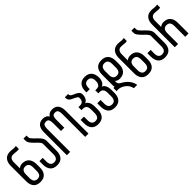

<svg xmlns="http://www.w3.org/2000/svg" viewBox="260 -1937 3172 3172"><g transform="rotate(-45 1846.0 -351.0)"><path d="M278 -254V-165C278 -133 271.3 -108.2 258 -90.5C244.7 -72.8 223.3 -64 194 -64C166 -64 145.2 -72.8 131.5 -90.5C117.8 -108.2 111 -133 111 -165V-254C111 -286 117.8 -310.8 131.5 -328.5C145.2 -346.2 166 -355 194 -355C223.3 -355 244.7 -346.2 258 -328.5C271.3 -310.8 278 -286 278 -254ZM194 -426C180.7 -426 166.2 -423.3 150.5 -418C134.8 -412.7 122 -404.7 112 -394V-535C112 -567 118.7 -591.8 132 -609.5C145.3 -627.2 166.3 -636 195 -636C209 -636 221.7 -635.3 233 -634C244.3 -632.7 255.2 -631.5 265.5 -630.5C275.8 -629.5 286 -629 296 -629C306 -629 316 -630.3 326 -633V-704C314 -701.3 302.7 -700 292 -700C280.7 -700 269.5 -700.5 258.5 -701.5C247.5 -702.5 236.8 -703.7 226.5 -705C216.2 -706.3 205.7 -707 195 -707C141 -707 100.7 -691.2 74 -659.5C47.3 -627.8 34 -585 34 -531V-169C34 -115 47.2 -72.3 73.5 -41C99.8 -9.7 140 6 194 6C248.7 6 289.3 -9.7 316 -41C342.7 -72.3 356 -115 356 -169V-250C356 -303.3 342.7 -346 316 -378C289.3 -410 248.7 -426 194 -426Z M572 -701H501C500.3 -693.7 500 -684 500 -672C500 -659.3 500.3 -649.3 501 -642C502.3 -627.3 507.5 -613 516.5 -599C525.5 -585 536.2 -571.2 548.5 -557.5C560.8 -543.8 574 -530.5 588 -517.5C602 -504.5 615 -491.8 627 -479.5C639 -467.2 648.8 -455.3 656.5 -444C664.2 -432.7 668 -421.7 668 -411V-165C668 -133 661.2 -108.2 647.5 -90.5C633.8 -72.8 612.7 -64 584 -64C556 -64 535.2 -72.8 521.5 -90.5C507.8 -108.2 501 -133 501 -165V-251H424V-169C424 -115.7 437.2 -73.2 463.5 -41.5C489.8 -9.8 530 6 584 6C638.7 6 679.3 -9.8 706 -41.5C732.7 -73.2 746 -115.7 746 -169V-407C746 -424.3 741.8 -441.2 733.5 -457.5C725.2 -473.8 714.7 -489.3 702 -504C689.3 -518.7 675.7 -532.8 661 -546.5L620 -586C607.3 -598.7 596.5 -610.8 587.5 -622.5C578.5 -634.2 573.7 -645.7 573 -657C572.3 -663 572 -669.7 572 -677Z M1173 -708C1147.7 -708 1125.8 -702.8 1107.5 -692.5C1089.2 -682.2 1075.3 -668.3 1066 -651C1057.3 -668.3 1043.8 -682.2 1025.5 -692.5C1007.2 -702.8 985.3 -708 960 -708C933.3 -708 910.7 -703.8 892 -695.5C873.3 -687.2 858.3 -675.3 847 -660C835.7 -644.7 827.3 -626.2 822 -604.5C816.7 -582.8 814 -558.7 814 -532V0H891V-536C891 -568 895.5 -592.8 904.5 -610.5C913.5 -628.2 932 -637 960 -637C988 -637 1006.3 -628.2 1015 -610.5C1023.7 -592.8 1028 -568 1028 -536V-351H1105V-536C1105 -568 1109.3 -592.8 1118 -610.5C1126.7 -628.2 1145 -637 1173 -637C1201 -637 1219.5 -628.2 1228.5 -610.5C1237.5 -592.8 1242 -568 1242 -536V0H1319V-532C1319 -558.7 1316.3 -582.8 1311 -604.5C1305.7 -626.2 1297.3 -644.7 1286 -660C1274.7 -675.3 1259.7 -687.2 1241 -695.5C1222.3 -703.8 1199.7 -708 1173 -708Z M1631 -393C1643.7 -395.7 1654.8 -401.2 1664.5 -409.5C1674.2 -417.8 1682.3 -427.8 1689 -439.5C1695.7 -451.2 1700.7 -464.2 1704 -478.5C1707.3 -492.8 1709 -507.7 1709 -523C1709 -548.3 1701.5 -568 1686.5 -582C1671.5 -596 1654.3 -607.3 1635 -616L1597 -632.5C1585 -637.5 1573.7 -643.7 1563 -651C1552.3 -658.3 1546 -668.3 1544 -681C1543.3 -682.3 1543 -683.7 1543 -685C1543 -685.7 1543.3 -686.7 1544 -688V-700H1467V-681C1468.3 -667 1471.3 -653.8 1476 -641.5C1480.7 -629.2 1492.3 -617.7 1511 -607C1514.3 -605 1519.2 -602.5 1525.5 -599.5L1546 -589.5L1567.5 -579L1584 -571C1598 -563.7 1609.3 -556.8 1618 -550.5C1626.7 -544.2 1631 -536.3 1631 -527V-520C1631 -488 1624.3 -464.3 1611 -449C1597.7 -433.7 1576.3 -426 1547 -426H1511V-355H1547C1576.3 -355 1597.7 -346.2 1611 -328.5C1624.3 -310.8 1631 -286 1631 -254V-165C1631 -133 1624.3 -108.2 1611 -90.5C1597.7 -72.8 1576.3 -64 1547 -64C1519 -64 1498.2 -72.8 1484.5 -90.5C1470.8 -108.2 1464 -133 1464 -165V-251H1387V-169C1387 -115.7 1400.2 -73.2 1426.5 -41.5C1452.8 -9.8 1493 6 1547 6C1601.7 6 1642.3 -9.8 1669 -41.5C1695.7 -73.2 1709 -115.7 1709 -169V-250C1709 -265.3 1707.3 -281 1704 -297C1700.7 -313 1695.7 -327.7 1689 -341C1682.3 -354.3 1674.2 -365.7 1664.5 -375C1654.8 -384.3 1643.7 -390.3 1631 -393Z M2098 -531C2098 -584.3 2084.5 -627 2057.5 -659C2030.5 -691 1990 -707 1936 -707C1882 -707 1841.8 -691 1815.5 -659C1789.2 -627 1776 -584.3 1776 -531V-504H1853V-535C1853 -567 1859.8 -591.8 1873.5 -609.5C1887.2 -627.2 1908 -636 1936 -636C1964.7 -636 1985.8 -627.2 1999.5 -609.5C2013.2 -591.8 2020 -567 2020 -535V-527C2020 -495 2013.2 -470.2 1999.5 -452.5C1985.8 -434.8 1964.7 -426 1936 -426H1904V-355H1936C1964.7 -355 1985.8 -346.2 1999.5 -328.5C2013.2 -310.8 2020 -286 2020 -254V-165C2020 -133 2013.2 -108.2 1999.5 -90.5C1985.8 -72.8 1964.7 -64 1936 -64C1908 -64 1887.2 -72.8 1873.5 -90.5C1859.8 -108.2 1853 -133 1853 -165V-251H1776V-169C1776 -115.7 1789.2 -73.2 1815.5 -41.5C1841.8 -9.8 1882 6 1936 6C1990.7 6 2031.3 -9.8 2058 -41.5C2084.7 -73.2 2098 -115.7 2098 -169V-250C2098 -265.3 2096.3 -281 2093 -297C2089.7 -313 2084.7 -327.7 2078 -341C2071.3 -354.3 2063.2 -365.7 2053.5 -375C2043.8 -384.3 2032.7 -390.3 2020 -393C2032.7 -395.7 2043.8 -401.5 2053.5 -410.5C2063.2 -419.5 2071.3 -430.3 2078 -443C2084.7 -455.7 2089.7 -469.7 2093 -485C2096.3 -500.3 2098 -515.7 2098 -531Z M2410 -536V-446C2410 -414 2403.2 -389.2 2389.5 -371.5C2375.8 -353.8 2354.7 -345 2326 -345C2298 -345 2277.2 -353.8 2263.5 -371.5C2249.8 -389.2 2243 -414 2243 -446V-536C2243 -568 2249.8 -592.8 2263.5 -610.5C2277.2 -628.2 2298 -637 2326 -637C2354.7 -637 2375.8 -628.2 2389.5 -610.5C2403.2 -592.8 2410 -568 2410 -536ZM2326 -708C2272 -708 2231.8 -692.2 2205.5 -660.5C2179.2 -628.8 2166 -586 2166 -532V-277C2166 -271 2166.5 -265.2 2167.5 -259.5C2168.5 -253.8 2169.7 -248 2171 -242C2167.7 -242 2164.7 -241.8 2162 -241.5C2159.3 -241.2 2156.3 -241 2153 -241H2143V-165C2147.7 -166.3 2153.7 -167.3 2161 -168C2165.7 -168.7 2170.7 -169 2176 -169H2185C2193.7 -168.3 2202.5 -167.2 2211.5 -165.5C2220.5 -163.8 2229 -161.7 2237 -159C2274.3 -144.3 2305.2 -124.3 2329.5 -99C2353.8 -73.7 2370.7 -40.7 2380 0H2458C2454 -20.7 2448 -40.5 2440 -59.5C2432 -78.5 2421.2 -97 2407.5 -115C2393.8 -133 2377 -150.3 2357 -167C2337 -183.7 2313 -199.7 2285 -215C2271.7 -221.7 2261.3 -230.3 2254 -241C2246.7 -251.7 2243 -263.7 2243 -277V-307C2253 -295.7 2265.3 -287.3 2280 -282C2294.7 -276.7 2310 -274 2326 -274C2380.7 -274 2421.3 -290 2448 -322C2474.7 -354 2488 -396.7 2488 -450V-532C2488 -586 2474.7 -628.8 2448 -660.5C2421.3 -692.2 2380.7 -708 2326 -708Z M2800 -254V-165C2800 -133 2793.3 -108.2 2780 -90.5C2766.7 -72.8 2745.3 -64 2716 -64C2688 -64 2667.2 -72.8 2653.5 -90.5C2639.8 -108.2 2633 -133 2633 -165V-254C2633 -286 2639.8 -310.8 2653.5 -328.5C2667.2 -346.2 2688 -355 2716 -355C2745.3 -355 2766.7 -346.2 2780 -328.5C2793.3 -310.8 2800 -286 2800 -254ZM2716 -426C2702.7 -426 2688.2 -423.3 2672.5 -418C2656.8 -412.7 2644 -404.7 2634 -394V-535C2634 -567 2640.7 -591.8 2654 -609.5C2667.3 -627.2 2688.3 -636 2717 -636C2731 -636 2743.7 -635.3 2755 -634C2766.3 -632.7 2777.2 -631.5 2787.5 -630.5C2797.8 -629.5 2808 -629 2818 -629C2828 -629 2838 -630.3 2848 -633V-704C2836 -701.3 2824.7 -700 2814 -700C2802.7 -700 2791.5 -700.5 2780.5 -701.5C2769.5 -702.5 2758.8 -703.7 2748.5 -705C2738.2 -706.3 2727.7 -707 2717 -707C2663 -707 2622.7 -691.2 2596 -659.5C2569.3 -627.8 2556 -585 2556 -531V-169C2556 -115 2569.2 -72.3 2595.5 -41C2621.8 -9.7 2662 6 2716 6C2770.7 6 2811.3 -9.7 2838 -41C2864.7 -72.3 2878 -115 2878 -169V-250C2878 -303.3 2864.7 -346 2838 -378C2811.3 -410 2770.7 -426 2716 -426Z M3094 -701H3023C3022.3 -693.7 3022 -684 3022 -672C3022 -659.3 3022.3 -649.3 3023 -642C3024.3 -627.3 3029.5 -613 3038.5 -599C3047.5 -585 3058.2 -571.2 3070.5 -557.5C3082.8 -543.8 3096 -530.5 3110 -517.5C3124 -504.5 3137 -491.8 3149 -479.5C3161 -467.2 3170.8 -455.3 3178.5 -444C3186.2 -432.7 3190 -421.7 3190 -411V-165C3190 -133 3183.2 -108.2 3169.5 -90.5C3155.8 -72.8 3134.7 -64 3106 -64C3078 -64 3057.2 -72.8 3043.5 -90.5C3029.8 -108.2 3023 -133 3023 -165V-251H2946V-169C2946 -115.7 2959.2 -73.2 2985.5 -41.5C3011.8 -9.8 3052 6 3106 6C3160.7 6 3201.3 -9.8 3228 -41.5C3254.7 -73.2 3268 -115.7 3268 -169V-407C3268 -424.3 3263.8 -441.2 3255.5 -457.5C3247.2 -473.8 3236.7 -489.3 3224 -504C3211.3 -518.7 3197.7 -532.8 3183 -546.5L3142 -586C3129.3 -598.7 3118.5 -610.8 3109.5 -622.5C3100.5 -634.2 3095.7 -645.7 3095 -657C3094.3 -663 3094 -669.7 3094 -677Z M3336 0H3413V-255C3413 -287 3419.8 -311.8 3433.5 -329.5C3447.2 -347.2 3468 -356 3496 -356C3525.3 -356 3546.7 -347.2 3560 -329.5C3573.3 -311.8 3580 -287 3580 -255V0H3658V-251C3658 -304.3 3644.7 -347 3618 -379C3591.3 -411 3550.7 -427 3496 -427C3482.7 -427 3468.2 -424.3 3452.5 -419C3436.8 -413.7 3424 -405.7 3414 -395V-536C3414 -568 3420.7 -592.8 3434 -610.5C3447.3 -628.2 3468.3 -637 3497 -637C3511 -637 3523.7 -636.3 3535 -635C3546.3 -633.7 3557.2 -632.5 3567.5 -631.5C3577.8 -630.5 3588 -630 3598 -630C3608 -630 3618 -631.3 3628 -634V-705C3616 -702.3 3604.7 -701 3594 -701C3582.7 -701 3571.5 -701.5 3560.5 -702.5C3549.5 -703.5 3538.8 -704.7 3528.5 -706C3518.2 -707.3 3507.7 -708 3497 -708C3443 -708 3402.7 -692.2 3376 -660.5C3349.3 -628.8 3336 -586 3336 -532Z"/></g></svg>

Font: Bebas Neue Regular two
Style: Regular2
Weight: 400
Designer: Ryoichi Tsunekawa & LGV (GE)
Foundry: Free Software Foundation, Inc.
Version: Version 1.003 August 13, 2016